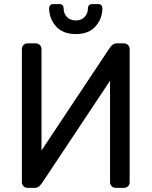

<svg xmlns="http://www.w3.org/2000/svg" viewBox="-20 -910 734 930"><path d="M237 -890H269Q278 -890 283 -884.5Q288 -879 288 -871Q288 -845 304 -828Q320 -811 347 -811Q374 -811 390 -828Q406 -845 406 -871Q406 -879 411 -884.5Q416 -890 425 -890H457Q466 -890 471 -884.5Q476 -879 476 -871Q476 -820 443 -782.5Q410 -745 347 -745Q284 -745 251 -782.5Q218 -820 218 -871Q218 -879 223 -884.5Q228 -890 237 -890ZM113 0Q102 0 94 -8Q86 -16 86 -27V-673Q86 -684 94 -692Q102 -700 113 -700H154Q165 -700 173 -692Q181 -684 181 -673V-181L506 -670Q515 -684 524 -692Q533 -700 546 -700H581Q592 -700 600 -692Q608 -684 608 -673V-27Q608 -16 600 -8Q592 0 581 0H540Q529 0 521 -8Q513 -16 513 -27V-519L188 -30Q179 -16 170 -8Q161 0 148 0Z"/></svg>

Font: Contemporary
Style: Regular
Weight: 400
Designer: Victor Tran
Foundry: Victor Tran
Version: Version 1.100